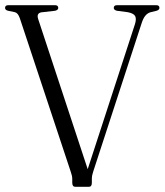

<svg xmlns="http://www.w3.org/2000/svg" viewBox="-22 -720 635 740"><path d="M416.5 -689.5Q416.5 -700 429 -700H580.5Q592.5 -700 592.5 -689.5Q592.5 -682 581.5 -678.5L557 -672.5Q546 -669 537.8 -659Q529.5 -649 523 -628L337.5 -59.5Q335 -52.5 333.5 -45.2Q332 -38 332 -30V-15.5Q332 0 320.5 0H268.5Q256.5 0 256.5 -15.5V-30Q256.5 -37.5 254.8 -44Q253 -50.5 250.5 -58.5L54.5 -649.5Q47.5 -670 35.5 -673L9 -678.5Q-2.5 -681.5 -2.5 -689.5Q-2.5 -700 10 -700H190Q202.5 -700 202.5 -689.5Q202.5 -681.5 190.5 -678.5L137.5 -672.5Q118 -669 125 -647L316 -68L498 -626.5Q504.5 -647 499 -657.8Q493.5 -668.5 470.5 -673L428.5 -678.5Q416.5 -681.5 416.5 -689.5Z"/></svg>

Font: Fraunces 144pt S050 Light
Style: Regular
Weight: 300
Version: Version 1.000; ttfautohint (v1.8.3)